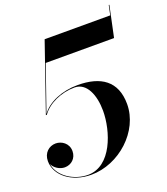

<svg xmlns="http://www.w3.org/2000/svg" viewBox="-147 -906 884 1018"><g transform="rotate(-20 295.0 -397.0)"><path d="M498.5 -278C498.5 -408 415.5 -462 286 -462C197 -462 116 -428 78.5 -374L167.5 -630H553L590 -804.5H586.5L575 -750H205L73.5 -369.5H79C115.5 -422 191.5 -455.5 266 -455.5C334 -455.5 366.5 -377 366.5 -288C366.5 -173.5 309 4.5 176 4.5C99.5 4.5 17 -44.5 5 -118.5C15.5 -94.5 45 -75 74 -75C110 -75 141 -101.5 141 -142.5C141 -187.5 103 -211 70.5 -211C32.5 -211 0 -182.5 0 -136.5C0 -54 84 10 192.5 10C349.5 10 498.5 -124.5 498.5 -278Z"/></g></svg>

Font: Bodoni* 48pt Medium
Style: Italic
Weight: 500
Italic angle: -13°
Version: Version 2.3